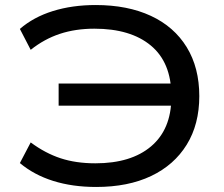

<svg xmlns="http://www.w3.org/2000/svg" viewBox="-20 -734 892 763"><path d="M362 9Q268 9 191.5 -15Q115 -39 59 -86L102 -168Q160 -125 221 -105Q282 -85 359 -85Q501 -85 580.5 -152.5Q660 -220 661 -345L679 -314H213V-402H680L661 -356Q660 -486 579.5 -553Q499 -620 355 -620Q280 -620 218 -599.5Q156 -579 102 -536L59 -619Q113 -666 190 -690Q267 -714 360 -714Q487 -714 579.5 -671Q672 -628 722 -546.5Q772 -465 772 -352Q772 -240 722 -159Q672 -78 580.5 -34.5Q489 9 362 9Z"/></svg>

Font: Nunito Sans 10pt Expanded Medium
Style: Regular
Weight: 500
Width: 7
Designer: Vernon Adams
Foundry: Vernon Adams
Version: Version 3.101;gftools[0.9.27]